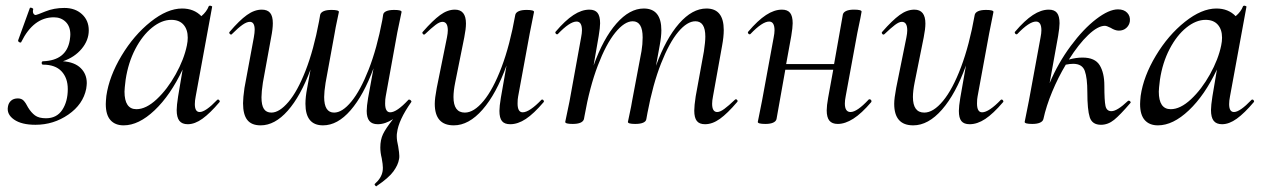

<svg xmlns="http://www.w3.org/2000/svg" viewBox="-20 -429 4459 677"><path d="M8 -53Q10 -66 19 -74Q28 -82 43 -82Q56 -82 63.5 -74Q71 -66 79 -50Q90 -32 103.5 -22Q117 -12 142 -12Q180 -12 199.5 -41.5Q219 -71 219 -115Q219 -154 197 -177.5Q175 -201 132 -201Q127 -201 127 -207Q127 -213 132 -213Q214 -216 226 -287Q228 -301 228 -307Q228 -336 211.5 -352Q195 -368 170 -368Q98 -368 55 -281Q55 -279 52 -279Q49 -279 46 -281.5Q43 -284 44 -287L85 -400Q85 -402 88 -402Q91 -402 94.5 -400Q98 -398 97 -396Q96 -393 96 -389Q96 -383 99 -379.5Q102 -376 106 -376Q109 -376 139.5 -388.5Q170 -401 207 -401Q245 -401 269 -379Q293 -357 293 -322Q293 -287 268 -257Q243 -227 202 -213Q243 -210 264.5 -189Q286 -168 286 -136Q286 -130 284 -116Q273 -61 221 -25Q169 11 105 11Q56 11 29.5 -7.5Q3 -26 8 -53Z M728 -405 670 -89Q667 -74 667 -62Q667 -34 684 -34Q705 -34 746 -77Q747 -78 749 -78Q752 -78 754 -74.5Q756 -71 754 -69Q721 -30 694 -10.5Q667 9 642 9Q622 9 612.5 -3Q603 -15 603 -41Q603 -57 608 -89L624 -184Q581 -93 525 -40Q469 13 416 13Q386 13 369.5 -5.5Q353 -24 353 -62Q353 -71 355 -91Q365 -160 408.5 -232.5Q452 -305 511 -352Q570 -399 622 -399Q664 -399 690 -372Q709 -388 716 -407Q718 -409 720 -409Q723 -409 726 -407.5Q729 -406 728 -405ZM461 -44Q495 -44 532.5 -79Q570 -114 599.5 -167Q629 -220 639 -269Q642 -283 642 -296Q642 -325 627 -342Q612 -359 584 -359Q550 -359 516 -331.5Q482 -304 457 -256Q432 -208 423 -148Q419 -116 419 -106Q419 -44 461 -44Z M1273 -38Q1273 -54 1278 -84L1297 -188Q1262 -93 1216 -40Q1170 13 1119 13Q1057 13 1057 -63Q1057 -87 1063 -118L1075 -184Q1040 -90 994.5 -38.5Q949 13 899 13Q867 13 852 -6Q837 -25 837 -65Q837 -84 842 -119L875 -297Q878 -314 878 -324Q878 -352 861 -352Q850 -352 835 -341.5Q820 -331 798 -309Q796 -307 795 -307Q792 -307 789.5 -310.5Q787 -314 790 -317Q824 -357 850.5 -376Q877 -395 903 -395Q923 -395 932.5 -383.5Q942 -372 942 -347Q942 -327 936 -297L907 -138Q902 -105 902 -86Q902 -58 910.5 -45Q919 -32 937 -32Q965 -32 997 -69.5Q1029 -107 1057.5 -180Q1086 -253 1105 -354L1109 -377Q1111 -385 1121 -389.5Q1131 -394 1149 -394Q1175 -394 1175 -387Q1174 -381 1168.5 -356Q1163 -331 1160 -312L1128 -137Q1123 -105 1123 -87Q1123 -32 1158 -32Q1187 -32 1219 -71Q1251 -110 1280 -184Q1309 -258 1328 -358L1331 -377Q1332 -385 1342 -389.5Q1352 -394 1370 -394Q1396 -394 1396 -387L1381 -315L1340 -89Q1338 -80 1338 -64Q1338 -33 1356 -33Q1379 -33 1420 -77L1422 -78Q1426 -78 1429 -74.5Q1432 -71 1430 -69Q1385 -5 1380 39Q1379 43 1379 51Q1379 67 1384 87Q1388 111 1388 121Q1388 129 1387 132Q1384 152 1367.5 175Q1351 198 1308 227Q1308 228 1307 228Q1305 228 1302.5 224.5Q1300 221 1301 220Q1325 199 1329 175Q1330 170 1330 162Q1330 151 1326 129Q1321 109 1321 91Q1321 64 1330.5 44Q1340 24 1366 -9Q1338 9 1312 9Q1292 9 1282.5 -2.5Q1273 -14 1273 -38Z M1470 -311Q1468 -314 1471 -317Q1506 -357 1532 -376Q1558 -395 1584 -395Q1623 -395 1623 -346Q1623 -327 1617 -297L1585 -138Q1579 -108 1579 -87Q1579 -32 1619 -32Q1651 -32 1685 -73Q1719 -114 1748.5 -192Q1778 -270 1797 -377Q1799 -385 1809 -389.5Q1819 -394 1837 -394Q1863 -394 1863 -387L1859 -367Q1850 -324 1848 -312L1807 -89Q1805 -80 1805 -64Q1805 -33 1823 -33Q1835 -33 1852 -44.5Q1869 -56 1889 -77Q1890 -78 1892 -78Q1895 -78 1897 -74.5Q1899 -71 1897 -69Q1862 -28 1834 -9.5Q1806 9 1779 9Q1759 9 1750 -2Q1741 -13 1741 -38Q1741 -54 1746 -84L1766 -198Q1730 -98 1681.5 -42.5Q1633 13 1580 13Q1513 13 1513 -63Q1513 -82 1520 -119L1556 -297Q1559 -312 1559 -322Q1559 -352 1540 -352Q1530 -352 1515.5 -341Q1501 -330 1479 -309Q1477 -307 1475 -307Q1472 -307 1470 -311Z M2096 -347Q2096 -332 2091 -302L2073 -198Q2107 -293 2153.5 -346Q2200 -399 2250 -399Q2312 -399 2312 -322Q2312 -300 2306 -268L2293 -197Q2328 -293 2374.5 -346Q2421 -399 2471 -399Q2532 -399 2532 -323Q2532 -299 2526 -267L2494 -89Q2491 -74 2491 -63Q2491 -34 2509 -34Q2519 -34 2534 -45Q2549 -56 2571 -77Q2573 -79 2575 -79Q2578 -79 2580 -75.5Q2582 -72 2579 -69Q2545 -29 2518.5 -10Q2492 9 2466 9Q2446 9 2437 -2.5Q2428 -14 2428 -39Q2428 -56 2433 -89L2462 -248Q2467 -281 2467 -300Q2467 -354 2432 -354Q2403 -354 2371.5 -316.5Q2340 -279 2311 -205.5Q2282 -132 2263 -31L2259 -9Q2258 -1 2248 3.5Q2238 8 2220 8Q2194 8 2194 1Q2195 -5 2200.5 -30Q2206 -55 2209 -74L2242 -249Q2246 -273 2246 -297Q2246 -354 2211 -354Q2182 -354 2149.5 -314Q2117 -274 2088 -198Q2059 -122 2041 -20L2039 -9Q2034 8 1999 8Q1973 8 1973 1L1988 -71L2029 -297Q2032 -312 2032 -322Q2032 -353 2013 -353Q1989 -353 1947 -309Q1946 -308 1944 -308Q1941 -308 1939 -311.5Q1937 -315 1939 -317Q1973 -357 2002 -376Q2031 -395 2058 -395Q2078 -395 2087 -383.5Q2096 -372 2096 -347Z M2618 -317Q2652 -357 2681 -376Q2710 -395 2737 -395Q2757 -395 2766 -383.5Q2775 -372 2775 -347Q2775 -332 2770 -302L2752 -203H2921L2952 -378Q2954 -386 2964 -390.5Q2974 -395 2991 -395Q3018 -395 3018 -388L3014 -366Q3004 -319 3003 -313L2962 -90Q2959 -75 2959 -64Q2959 -34 2979 -34Q3002 -34 3043 -78Q3044 -79 3046 -79Q3050 -79 3052 -75.5Q3054 -72 3052 -69Q3018 -29 2989 -10.5Q2960 8 2934 8Q2914 8 2904.5 -3.5Q2895 -15 2895 -40Q2895 -56 2900 -84L2918 -183H2749L2718 -9Q2716 -1 2706 3.5Q2696 8 2679 8Q2652 8 2652 1L2656 -19Q2665 -62 2667 -74L2708 -297Q2711 -312 2711 -322Q2711 -353 2692 -353Q2668 -353 2626 -309Q2625 -308 2623 -308Q2620 -308 2618 -311.5Q2616 -315 2618 -317Z M3090 -311Q3088 -314 3091 -317Q3126 -357 3152 -376Q3178 -395 3204 -395Q3243 -395 3243 -346Q3243 -327 3237 -297L3205 -138Q3199 -108 3199 -87Q3199 -32 3239 -32Q3271 -32 3305 -73Q3339 -114 3368.5 -192Q3398 -270 3417 -377Q3419 -385 3429 -389.5Q3439 -394 3457 -394Q3483 -394 3483 -387L3479 -367Q3470 -324 3468 -312L3427 -89Q3425 -80 3425 -64Q3425 -33 3443 -33Q3455 -33 3472 -44.5Q3489 -56 3509 -77Q3510 -78 3512 -78Q3515 -78 3517 -74.5Q3519 -71 3517 -69Q3482 -28 3454 -9.5Q3426 9 3399 9Q3379 9 3370 -2Q3361 -13 3361 -38Q3361 -54 3366 -84L3386 -198Q3350 -98 3301.5 -42.5Q3253 13 3200 13Q3133 13 3133 -63Q3133 -82 3140 -119L3176 -297Q3179 -312 3179 -322Q3179 -352 3160 -352Q3150 -352 3135.5 -341Q3121 -330 3099 -309Q3097 -307 3095 -307Q3092 -307 3090 -311Z M3608 -74 3649 -297Q3652 -312 3652 -322Q3652 -353 3633 -353Q3609 -353 3567 -309Q3566 -308 3564 -308Q3561 -308 3559 -311.5Q3557 -315 3559 -317Q3593 -357 3622 -376Q3651 -395 3678 -395Q3698 -395 3707 -383.5Q3716 -372 3716 -347Q3716 -332 3711 -302L3681 -136Q3711 -207 3755.5 -267Q3800 -327 3845 -361.5Q3890 -396 3922 -396Q3943 -396 3954.5 -384Q3966 -372 3964 -354Q3962 -340 3951.5 -330.5Q3941 -321 3925 -321Q3912 -321 3896 -331Q3882 -338 3876 -338Q3851 -338 3817 -305.5Q3783 -273 3749 -219Q3774 -226 3797 -226Q3841 -226 3857.5 -199Q3874 -172 3874 -127Q3874 -74 3878 -55.5Q3882 -37 3899 -37Q3919 -37 3957 -73Q3958 -74 3960 -74Q3964 -74 3966 -70.5Q3968 -67 3965 -65Q3930 -24 3908.5 -6.5Q3887 11 3862 11Q3831 11 3822.5 -15.5Q3814 -42 3814 -104Q3814 -154 3805 -179Q3796 -204 3764 -204Q3753 -204 3738 -201Q3711 -156 3690 -105.5Q3669 -55 3659 -9Q3657 -1 3647 3.5Q3637 8 3620 8Q3593 8 3593 1L3597 -19Q3606 -62 3608 -74Z M4375 -405 4317 -89Q4314 -74 4314 -62Q4314 -34 4331 -34Q4352 -34 4393 -77Q4394 -78 4396 -78Q4399 -78 4401 -74.5Q4403 -71 4401 -69Q4368 -30 4341 -10.5Q4314 9 4289 9Q4269 9 4259.5 -3Q4250 -15 4250 -41Q4250 -57 4255 -89L4271 -184Q4228 -93 4172 -40Q4116 13 4063 13Q4033 13 4016.5 -5.5Q4000 -24 4000 -62Q4000 -71 4002 -91Q4012 -160 4055.5 -232.5Q4099 -305 4158 -352Q4217 -399 4269 -399Q4311 -399 4337 -372Q4356 -388 4363 -407Q4365 -409 4367 -409Q4370 -409 4373 -407.5Q4376 -406 4375 -405ZM4108 -44Q4142 -44 4179.5 -79Q4217 -114 4246.5 -167Q4276 -220 4286 -269Q4289 -283 4289 -296Q4289 -325 4274 -342Q4259 -359 4231 -359Q4197 -359 4163 -331.5Q4129 -304 4104 -256Q4079 -208 4070 -148Q4066 -116 4066 -106Q4066 -44 4108 -44Z"/></svg>

Font: CormorantInfant-MediumItalic
Style: Italic
Weight: 500
Italic angle: -10°
Designer: Christian Thalmann (Catharsis Fonts)
Foundry: Catharsis Fonts
Version: Version 3.303